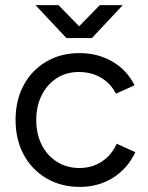

<svg xmlns="http://www.w3.org/2000/svg" viewBox="-20 -720 581 752"><path d="M293 12Q219 12 162 -21.5Q105 -55 73 -114Q41 -173 41 -250Q41 -327 72.5 -386Q104 -445 161 -478.5Q218 -512 291 -512Q363 -512 420 -479Q477 -446 507 -386L434 -353Q414 -393 376 -415.5Q338 -438 289 -438Q240 -438 202.5 -414Q165 -390 143.5 -347.5Q122 -305 122 -250Q122 -195 143.5 -152.5Q165 -110 203.5 -86Q242 -62 291 -62Q340 -62 378.5 -87Q417 -112 437 -157L510 -124Q480 -60 423 -24Q366 12 293 12ZM246 -571V-572L371 -700H461L340 -571ZM240 -571 119 -700H209L334 -572V-571Z"/></svg>

Font: Figtree Light
Style: Regular
Weight: 400
Version: Version 2.002